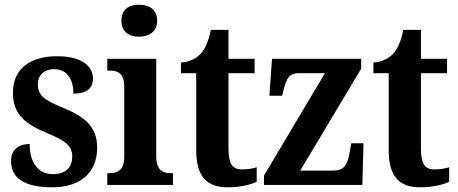

<svg xmlns="http://www.w3.org/2000/svg" viewBox="-20 -786 1946 816"><path d="M202 10C325 10 393 -55 393 -159C393 -249 337 -291 250 -327C165 -362 141 -381 141 -428C141 -469 170 -492 210 -492C260 -492 292 -456 292 -388C350 -388 375 -411 375 -453C375 -502 331 -547 222 -547C110 -547 35 -495 35 -393C35 -301 84 -260 185 -218C260 -187 287 -165 287 -121C287 -77 263 -46 204 -46C144 -46 106 -93 106 -174C68 -174 27 -157 27 -102C27 -34 76 10 202 10Z M571 -630C613 -630 648 -651 648 -698C648 -746 613 -766 571 -766C528 -766 496 -746 496 -698C496 -651 528 -630 571 -630ZM436 0H715V-50H705C673 -50 644 -62 644 -121V-536H436V-486H448C480 -486 508 -474 508 -419V-120C508 -62 479 -50 446 -50H436Z M948 10C1008 10 1051 -4 1071 -13V-75C1052 -69 1030 -66 1007 -66C966 -66 951 -93 951 -156V-475H1062V-536H951V-659H876C867 -612 853 -583 837 -562C819 -541 790 -523 749 -520V-475H814V-147C814 -30 864 10 948 10Z M1102 0H1520L1525 -177H1473L1467 -144C1457 -83 1441 -61 1397 -61H1256L1515 -494V-536H1136L1125 -379H1179L1185 -403C1198 -457 1212 -475 1249 -475H1361L1102 -40Z M1766 10C1826 10 1869 -4 1889 -13V-75C1870 -69 1848 -66 1825 -66C1784 -66 1769 -93 1769 -156V-475H1880V-536H1769V-659H1694C1685 -612 1671 -583 1655 -562C1637 -541 1608 -523 1567 -520V-475H1632V-147C1632 -30 1682 10 1766 10Z"/></svg>

Font: Noto Serif Thai Condensed
Style: Bold
Weight: 700
Width: 3
Designer: Monotype Design Team
Foundry: Monotype Imaging Inc.
Version: Version 2.002